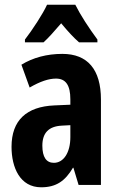

<svg xmlns="http://www.w3.org/2000/svg" viewBox="-20 -786 504 816"><path d="M300 -766H180C163 -728 117 -658 86 -618V-606H165C185 -624 211 -653 240 -687C268 -653 293 -626 316 -606H394V-618C357 -668 322 -722 300 -766ZM245 -557C179 -557 120 -541 71 -511L106 -414C151 -440 187 -452 218 -452C260 -452 279 -423 279 -364V-341L211 -338C93 -333 29 -275 29 -162C29 -74 65 10 155 10C219 10 257 -17 290 -73H292L314 0H409V-363C409 -491 352 -557 245 -557ZM242 -252 279 -254V-203C279 -137 250 -94 209 -94C177 -94 160 -118 160 -167C160 -221 187 -249 242 -252Z"/></svg>

Font: Noto Sans Georgian ExtraCondensed Bold
Style: Regular
Weight: 700
Width: 2
Designer: Monotype Design Team, Akaki Razmadze
Foundry: Google LLC
Version: Version 2.005